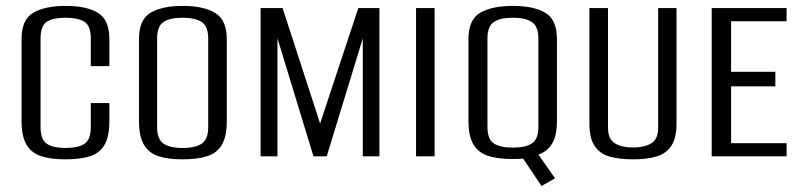

<svg xmlns="http://www.w3.org/2000/svg" viewBox="-20 -522 2670 641"><path d="M198 10Q150.1 10 117.7 -0.4Q85.3 -10.9 68.7 -38.7Q52 -66.5 52 -117V-391.8Q52 -456.8 91.2 -479.6Q130.4 -502.3 199.4 -502.3Q269.5 -502.3 307.3 -479Q345.1 -455.7 345.1 -391.8V-301.3H283.1V-393.4Q283.1 -436.2 261.5 -449.5Q239.9 -462.8 198.7 -462.8Q157.5 -462.8 136.4 -449.5Q115.4 -436.2 115.4 -393.4V-97.8Q115.4 -55.4 136.6 -41.7Q157.8 -28 198.7 -28Q240.3 -28 261.7 -41.7Q283.1 -55.4 283.1 -97.8V-177.8H345.1V-117.3Q345.1 -66.1 328.9 -38.3Q312.6 -10.5 280.1 -0.2Q247.6 10 198 10Z M588.6 10Q541 10 508.9 -0.6Q476.8 -11.2 460.4 -39Q444 -66.8 444 -117V-391.8Q444 -456.8 482.8 -479.6Q521.5 -502.3 590 -502.3Q659.2 -502.3 698.1 -479Q737.1 -455.7 737.1 -391.8V-117.3Q737.1 -66.4 720.6 -38.6Q704.1 -10.7 671.1 -0.4Q638.2 10 588.6 10ZM589.3 -28Q632.9 -28 654 -42.8Q675.1 -57.7 675.1 -97.8V-393Q675.1 -434.6 653.1 -448.7Q631 -462.8 589.3 -462.8Q547.8 -462.8 526.1 -448.7Q504.5 -434.6 504.5 -393V-97.8Q504.5 -57.7 525.6 -42.8Q546.7 -28 589.3 -28Z M850 0V-495H923.4L1048.7 -109.8L1176.2 -495H1246.7V0H1191.2V-394.1L1070.8 0H1026.6L906.3 -394.1V0Z M1369 0V-495H1431V0Z M1787.9 98.9 1726.6 7.7Q1718.4 8.1 1709.3 8.5Q1700.3 8.8 1689.1 8.8Q1641.8 8.8 1609.6 -1.6Q1577.3 -12 1560.7 -39.7Q1544 -67.4 1544 -118.1V-391.8Q1544 -456.8 1583.5 -479.6Q1623 -502.3 1692.6 -502.3Q1762.9 -502.3 1801.1 -479Q1839.4 -455.7 1839.4 -391.8V-118.4Q1839.4 -71.7 1824.5 -44.7Q1809.5 -17.7 1777.7 -5.8L1833 73.4ZM1691.9 -29.2Q1735.5 -29.2 1756.4 -43.6Q1777.4 -58 1777.4 -99V-393Q1777.4 -434 1755.7 -448.4Q1734 -462.8 1691.9 -462.8Q1649.4 -462.8 1628.4 -448.4Q1607.4 -434 1607.4 -393V-99Q1607.4 -56.5 1629 -42.8Q1650.7 -29.2 1691.9 -29.2Z M2093 10Q2048.5 10 2015.7 0.8Q1982.9 -8.4 1965.3 -34.5Q1947.8 -60.5 1947.8 -109.4V-495H2009.8V-95.6Q2009.8 -57.5 2032.9 -43.5Q2056.1 -29.5 2093 -29.5Q2129.9 -29.5 2153.6 -43.1Q2177.3 -56.8 2177.3 -95.6V-495H2238.6V-109.7Q2238.6 -60.8 2221.1 -34.8Q2203.5 -8.7 2171.2 0.6Q2138.9 10 2093 10Z M2356 0V-495H2606.1V-451.1H2420.8V-282.4H2568.6V-233.7H2420.8V-44H2606.1V0Z"/></svg>

Font: Alumni Sans SC Thin
Style: Regular
Weight: 100
Designer: Robert E. Leuschke
Foundry: Robert E. Leuschke
Version: Version 1.018